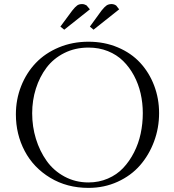

<svg xmlns="http://www.w3.org/2000/svg" viewBox="-20 -916 856 944"><path d="M58.1 -354Q58.1 -427.2 84 -492.7Q109.9 -558.1 156 -606.4Q202.1 -654.8 269.3 -682.9Q336.4 -710.9 415 -710.9Q493.2 -710.9 559.1 -683.1Q625 -655.3 669.2 -607.4Q713.4 -559.6 737.8 -495.6Q762.2 -431.6 762.2 -359.9Q762.2 -286.6 737.3 -220Q712.4 -153.3 668.2 -102.8Q624 -52.2 558.1 -22.2Q492.2 7.8 415 7.8Q309.1 7.8 226.8 -42Q144.5 -91.8 101.3 -173.8Q58.1 -255.9 58.1 -354ZM138.2 -358.9Q138.2 -293.5 156.7 -233.2Q175.3 -172.9 209.5 -124.8Q243.7 -76.7 297.1 -47.9Q350.6 -19 415 -19Q466.3 -19 510.5 -38.1Q554.7 -57.1 585.7 -90.1Q616.7 -123 638.9 -166.5Q661.1 -210 671.6 -259Q682.1 -308.1 682.1 -359.9Q682.1 -409.7 671.4 -456.5Q660.6 -503.4 638.7 -544.4Q616.7 -585.4 585.4 -616.2Q554.2 -647 510.5 -664.6Q466.8 -682.1 415 -682.1Q349.6 -682.1 296.1 -655.3Q242.7 -628.4 208.7 -583.3Q174.8 -538.1 156.5 -480.5Q138.2 -422.9 138.2 -358.9ZM276.9 -785.2 335 -863.8Q350.1 -882.8 359.6 -889.4Q369.1 -896 383.8 -896Q389.2 -896 394.8 -894.3Q400.4 -892.6 403.3 -890.6L405.8 -889.2L421.9 -870.1L295.9 -770ZM421.9 -785.2 479 -863.8Q493.7 -882.3 503.9 -889.2Q514.2 -896 528.8 -896Q534.2 -896 539.8 -894.3Q545.4 -892.6 547.9 -890.6L550.8 -889.2L565.9 -870.1L439.9 -770Z"/></svg>

Font: Dehuti Alt
Style: Book
Weight: 400
Version: Version 1.2